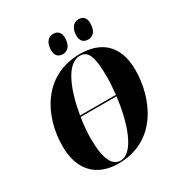

<svg xmlns="http://www.w3.org/2000/svg" viewBox="-211 -1074 1166 1236"><g transform="rotate(-30 372.0 -456.0)"><path d="M543 -778C572 -778 605 -799 605 -863C605 -904 584 -923 551 -923C512 -923 487 -889 487 -838C487 -797 508 -778 543 -778ZM354 -778C383 -778 417 -799 417 -863C417 -904 395 -923 362 -923C323 -923 299 -889 299 -838C299 -797 320 -778 354 -778ZM313 11C594 11 706 -246 706 -458C706 -647 597 -725 448 -725C175 -725 54 -488 54 -265C54 -82 155 11 313 11ZM441 -715C502 -715 525 -660 525 -513C525 -473 522 -428 517 -381H251C277 -541 339 -715 441 -715ZM332 1C273 1 236 -61 236 -218C236 -261 240 -315 249 -371H516C494 -193 433 1 332 1Z"/></g></svg>

Font: Noto Serif Display Condensed Black
Style: Italic
Weight: 900
Width: 3
Italic angle: -12°
Designer: Monotype Design Team
Foundry: Monotype Imaging Inc.
Version: Version 2.009